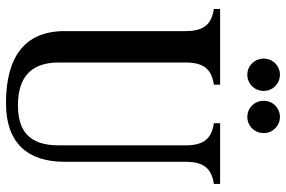

<svg xmlns="http://www.w3.org/2000/svg" viewBox="-177 -763 956 642"><g transform="rotate(90 301.0 -442.0)"><path d="M325 16C457 16 521 -55 521 -180V-585C521 -649 547 -672 595 -679V-700H392V-679C440 -672 466 -649 466 -585V-160C466 -62 418 -24 332 -24C233 -24 189 -73 189 -160V-585C189 -649 215 -672 263 -679V-700H10V-679C58 -672 84 -649 84 -585V-180C84 -47 170 16 325 16ZM176 -846C176 -815 200 -791 230 -791C260 -791 284 -815 284 -846C284 -876 260 -900 230 -900C200 -900 176 -876 176 -846ZM317 -846C317 -815 341 -791 371 -791C401 -791 425 -815 425 -846C425 -876 401 -900 371 -900C341 -900 317 -876 317 -846Z"/></g></svg>

Font: RL Madena
Style: Regular
Weight: 400
Designer: I Kadek Wantara Putra
Foundry: Roughlines ID
Version: Version 1.000;Glyphs 3.1.2 (3151)